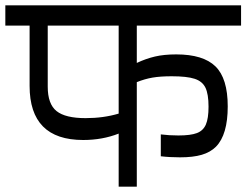

<svg xmlns="http://www.w3.org/2000/svg" viewBox="-30 -700 924 720"><path d="M483 -604V-464Q517 -480 551 -488Q585 -496 631 -496Q732 -496 778 -451Q824 -406 824 -301Q824 -195 780 -150Q759 -129 726.5 -119.5Q694 -110 645 -110Q606 -110 573 -114V-196Q604 -192 639 -192Q685 -192 708.5 -201Q732 -210 742 -233Q752 -256 752 -300Q752 -347 740.5 -371Q729 -395 700 -404.5Q671 -414 614 -414Q571 -414 542 -409Q513 -404 483 -392V0H415V-199Q354 -175 282 -175Q81 -175 81 -378V-604H-10V-680H874V-604ZM415 -604H149V-375Q149 -310 182 -283.5Q215 -257 291 -257Q358 -257 415 -274Z"/></svg>

Font: Rhodium Libre
Style: Regular
Weight: 400
Designer: James Puckett
Foundry: Dunwich Type Founders
Version: Version 1.001; ttfautohint (v1.3)